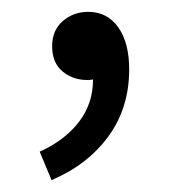

<svg xmlns="http://www.w3.org/2000/svg" viewBox="-20 -134 289 324"><path d="M47 122Q89 103 113 72Q137 41 137 0Q134 1 127 1Q103 1 85.5 -13.5Q68 -28 68 -56Q68 -83 86 -98.5Q104 -114 129 -114Q161 -114 179.5 -88Q198 -62 198 -17Q198 48 163 96Q128 144 67 170Z"/></svg>

Font: Myanmar Sanpya
Style: Regular
Weight: 400
Designer: Danh Hong
Foundry: Google Inc.
Version: Version 2.00 November 22, 2015